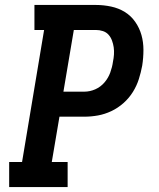

<svg xmlns="http://www.w3.org/2000/svg" viewBox="-20 -755 640 775"><path d="M17 0V-101H69L158 -634H119V-735H367Q398 -735 428.5 -728.5Q459 -722 484 -706.5Q509 -691 526 -666.5Q543 -642 551 -613.5Q559 -585 559 -553.5Q559 -522 554 -490Q549 -463 540.5 -436Q532 -409 516.5 -384Q501 -359 478.5 -339Q456 -319 429.5 -306.5Q403 -294 375.5 -289Q348 -284 320 -284H220L189 -101H253V0ZM236 -385H320Q343 -385 364.5 -394.5Q386 -404 401.5 -422Q417 -440 425 -462Q433 -484 436 -506Q439 -520 440 -535Q441 -550 439 -564Q437 -578 432 -591.5Q427 -605 418 -615Q409 -625 395.5 -629.5Q382 -634 367 -634H278Z"/></svg>

Font: Iosevka Curly Slab Extended
Style: Bold Italic
Weight: 700
Width: 7
Italic angle: -9°
Monospace: yes
Designer: Belleve Invis
Foundry: Belleve Invis
Version: Version 11.0.0; ttfautohint (v1.8.3)